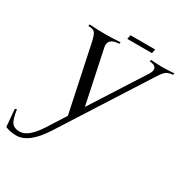

<svg xmlns="http://www.w3.org/2000/svg" viewBox="-294 -1003 1415 1481"><g transform="rotate(30 413.5 -262.5)"><path d="M762.7 -632.3 281.2 122.1Q171.9 293 60.5 293Q6.8 293 -37.6 273.9Q-46.4 164.6 -50.8 119.6L-34.7 114.7Q-23.4 195.8 -2.2 224.9Q19 253.9 68.8 253.9Q144.5 253.9 228.5 122.1L330.6 -38.1L205.1 -632.3Q194.3 -677.7 182.6 -695.3Q170.9 -712.9 141.1 -715.8L120.6 -717.8L123.5 -732.4Q204.6 -727.5 260.3 -727.5Q316.9 -727.5 399.4 -732.4L396.5 -717.8L375 -715.8Q346.2 -712.9 327.1 -697.8Q308.1 -682.6 308.1 -655.8Q308.1 -644.5 311 -632.3L410.2 -163.1L710 -632.3Q727.1 -658.7 727.1 -678.2Q727.1 -693.8 714.4 -703.9Q701.7 -713.9 680.7 -716.3L667.5 -717.8L670.4 -732.4Q744.1 -727.5 773.4 -727.5Q803.2 -727.5 878.4 -732.4L875.5 -717.8L861.3 -716.3Q829.6 -712.9 809.8 -694.8Q790 -676.8 762.7 -632.3ZM658.2 -817.9 650.4 -781.2H430.7L438.5 -817.9Z"/></g></svg>

Font: Flanker
Style: Italic
Weight: 400
Italic angle: -12°
Designer: Flanker
Version: Version 2.027